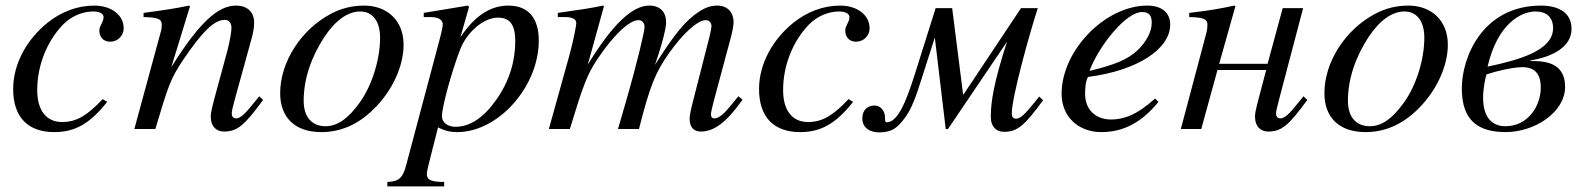

<svg xmlns="http://www.w3.org/2000/svg" viewBox="-20 -461 5654 686"><path d="M347 -107C293 -50 255 -25 202 -25C145 -25 113 -67 113 -139C113 -228 148 -313 204 -372C233 -402 273 -420 313 -420C336 -420 350 -412 350 -400C350 -381 335 -370 335 -352C335 -332 346 -312 374 -312C400 -312 422 -333 422 -360C422 -407 378 -441 317 -441C256 -441 199 -419 150 -380C79 -323 27 -236 27 -143C27 -41 81 11 174 11C249 11 302 -20 363 -97Z M906 -117C899 -108 892 -99 885 -91C856 -54 838 -38 824 -38C812 -38 808 -47 808 -56C808 -64 812 -81 822 -117L878 -320C884 -341 888 -362 888 -380C888 -416 866 -441 823 -441C759 -441 692 -381 592 -221L659 -439L655 -441C602 -430 575 -426 493 -415V-400C544 -399 558 -393 558 -373C558 -367 557 -358 556 -353L460 0H535C582 -158 590 -181 635 -248C698 -341 743 -390 783 -390C798 -390 807 -379 807 -361C807 -349 801 -313 793 -282L749 -120C735 -68 733 -55 733 -45C733 -7 755 9 780 9C827 9 852 -11 920 -104Z M1422 -301C1422 -389 1362 -441 1281 -441C1240 -441 1200 -432 1161 -411C1056 -355 981 -240 981 -128C981 -41 1034 11 1128 11C1194 11 1258 -14 1316 -72C1382 -137 1422 -225 1422 -301ZM1338 -326C1338 -250 1310 -156 1264 -93C1225 -39 1187 -10 1143 -10C1096 -10 1065 -41 1065 -101C1065 -180 1093 -259 1139 -329C1179 -389 1223 -420 1267 -420C1310 -420 1338 -387 1338 -326Z M1656 -437 1651 -441 1494 -415V-400H1518C1534 -400 1562 -397 1562 -373C1562 -368 1558 -346 1547 -306L1432 126C1420 173 1407 188 1364 189V205H1567V189C1520 189 1505 182 1505 160C1505 146 1528 64 1545 -6C1570 7 1591 11 1614 11C1760 11 1905 -151 1905 -316C1905 -394 1870 -441 1796 -441C1736 -441 1679 -409 1625 -328ZM1821 -313C1821 -243 1800 -170 1752 -103C1708 -41 1660 -8 1607 -8C1579 -8 1559 -24 1559 -46C1559 -80 1595 -209 1624 -284C1647 -344 1706 -398 1759 -398C1804 -398 1821 -370 1821 -313Z M2633 -105 2618 -117 2597 -91C2567 -54 2549 -38 2532 -38C2524 -38 2520 -43 2520 -54C2520 -58 2524 -76 2530 -99L2588 -315C2597 -348 2601 -369 2601 -382C2601 -416 2580 -441 2543 -441C2523 -441 2504 -436 2480 -421C2431 -390 2390 -340 2320 -229C2347 -306 2360 -362 2360 -381C2360 -417 2340 -441 2300 -441C2239 -441 2169 -375 2080 -230L2138 -439L2135 -441C2080 -430 2052 -426 1973 -415V-400H1998C2025 -400 2039 -393 2039 -378C2039 -371 2030 -320 2014 -262L1941 0H2016C2064 -158 2078 -194 2112 -246C2168 -331 2227 -389 2261 -389C2274 -389 2283 -380 2283 -364C2283 -351 2259 -245 2215 -93L2188 0H2263C2302 -154 2322 -203 2371 -272C2421 -342 2472 -389 2502 -389C2513 -389 2522 -380 2522 -368C2522 -363 2520 -350 2515 -330L2457 -103C2447 -64 2444 -47 2444 -37C2444 -7 2458 9 2484 9C2531 9 2575 -24 2628 -98Z M3012 -107C2958 -50 2920 -25 2867 -25C2810 -25 2778 -67 2778 -139C2778 -228 2813 -313 2869 -372C2898 -402 2938 -420 2978 -420C3001 -420 3015 -412 3015 -400C3015 -381 3000 -370 3000 -352C3000 -332 3011 -312 3039 -312C3065 -312 3087 -333 3087 -360C3087 -407 3043 -441 2982 -441C2921 -441 2864 -419 2815 -380C2744 -323 2692 -236 2692 -143C2692 -41 2746 11 2839 11C2914 11 2967 -20 3028 -97Z M3693 -116 3672 -90C3642 -53 3625 -37 3611 -37C3599 -37 3595 -44 3595 -56C3595 -113 3658 -340 3688 -432H3628L3423 -124H3421L3382 -432H3323L3248 -194C3217 -96 3187 -24 3148 -24C3138 -24 3146 -45 3138 -61C3130 -78 3117 -84 3104 -84C3083 -84 3061 -71 3061 -38C3061 -3 3090 12 3121 12C3168 12 3186 -6 3207 -32C3238 -69 3256 -127 3272 -177L3320 -327L3359 0H3367L3578 -312C3531 -167 3520 -97 3520 -44C3520 -6 3542 10 3567 10C3614 10 3639 -10 3707 -103Z M4107 -109C4042 -50 3994 -34 3950 -34C3894 -34 3857 -70 3857 -125C3857 -140 3857 -166 3867 -186C4046 -209 4161 -287 4161 -373C4161 -415 4132 -441 4079 -441C3929 -441 3773 -281 3773 -126C3773 -43 3834 11 3915 11C3998 11 4062 -27 4119 -97ZM3873 -209C3907 -298 4003 -418 4060 -418C4088 -418 4095 -403 4095 -379C4095 -348 4076 -312 4045 -282C4008 -247 3960 -229 3874 -208Z M4637 -117C4630 -108 4623 -99 4616 -91C4587 -54 4569 -38 4555 -38C4543 -38 4539 -47 4539 -56C4539 -64 4544 -81 4553 -117L4636 -432H4563L4509 -233H4336L4394 -439L4390 -441C4337 -430 4308 -424 4229 -415V-400C4280 -399 4294 -393 4294 -373C4294 -367 4293 -355 4292 -350L4199 0H4272L4330 -211H4504L4480 -120C4466 -68 4464 -55 4464 -45C4464 -7 4486 9 4511 9C4558 9 4583 -11 4651 -104Z M5153 -301C5153 -389 5093 -441 5012 -441C4971 -441 4931 -432 4892 -411C4787 -355 4712 -240 4712 -128C4712 -41 4765 11 4859 11C4925 11 4989 -14 5047 -72C5113 -137 5153 -225 5153 -301ZM5069 -326C5069 -250 5041 -156 4995 -93C4956 -39 4918 -10 4874 -10C4827 -10 4796 -41 4796 -101C4796 -180 4824 -259 4870 -329C4910 -389 4954 -420 4998 -420C5041 -420 5069 -387 5069 -326Z M5448 -245C5528 -258 5595 -294 5595 -358C5595 -419 5544 -441 5486 -441C5277 -441 5203 -256 5203 -146C5203 -59 5234 11 5359 11C5464 11 5572 -60 5572 -151C5572 -243 5490 -243 5448 -243ZM5529 -360C5529 -280 5405 -246 5295 -223C5331 -378 5416 -420 5466 -420C5505 -420 5529 -400 5529 -360ZM5485 -148C5485 -83 5440 -10 5359 -10C5302 -10 5279 -53 5279 -112C5279 -144 5287 -184 5291 -195C5322 -206 5385 -221 5419 -221C5463 -221 5485 -198 5485 -148Z"/></svg>

Font: STIXGeneral
Style: Italic
Weight: 400
Italic angle: -16.33°
Designer: MicroPress Inc., with final additions and corrections provided by Coen Hoffman, Elsevier (retired)
Version: Version 1.1.0